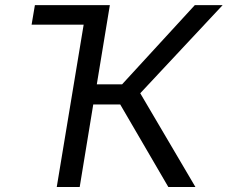

<svg xmlns="http://www.w3.org/2000/svg" viewBox="-20 -748 911 768"><path d="M371.6 -727.5 358.4 -649.4H106.4L119.6 -727.5ZM207 0 327.6 -727.5H419.4L367.2 -410.6H468.3L759.3 -727.5H870.6L541 -375L761.7 0H653.3L460.9 -330.1H353L298.8 0Z"/></svg>

Font: Inter 18pt
Style: Italic
Weight: 400
Italic angle: -9.3988°
Designer: Rasmus Andersson
Foundry: rsms
Version: Version 4.001;git-66647c0bb